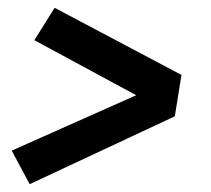

<svg xmlns="http://www.w3.org/2000/svg" viewBox="-20 -585 540 492"><path d="M56 -113 10 -199 329 -341 68 -482 120 -565 445 -393 428 -287Z"/></svg>

Font: Iosevka Slab Oblique
Style: Bold
Weight: 700
Italic angle: -9°
Monospace: yes
Designer: Belleve Invis
Foundry: Belleve Invis
Version: Version 11.1.1; ttfautohint (v1.8.3)